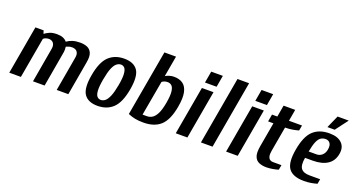

<svg xmlns="http://www.w3.org/2000/svg" viewBox="-46 -1277 3442 1864"><g transform="rotate(20 1675.0 -345.0)"><path d="M65 0 153 -500H238L247 -470H252Q271 -485 300 -497.5Q329 -510 374 -510Q412 -510 437 -499.5Q462 -489 477 -470Q503 -489 536 -499.5Q569 -510 614 -510Q654 -510 686 -497Q718 -484 733 -449.5Q748 -415 736 -350L675 0H555L616 -350Q623 -385 615 -404.5Q607 -424 591 -432Q575 -440 557 -440Q538 -440 522.5 -435.5Q507 -431 494 -425Q496 -414 496 -393.5Q496 -373 491 -350L430 0H310L371 -350Q378 -385 370 -404.5Q362 -424 347 -432Q332 -440 317 -440Q298 -440 282.5 -434Q267 -428 259 -420L185 0Z M978 10Q881 10 840 -49Q799 -108 824 -250Q849 -393 910.5 -451.5Q972 -510 1069 -510Q1167 -510 1208 -451.5Q1249 -393 1224 -250Q1199 -108 1137.5 -49Q1076 10 978 10ZM989 -55Q1012 -55 1033 -71.5Q1054 -88 1072 -130.5Q1090 -173 1104 -250Q1118 -328 1114.5 -370Q1111 -412 1096 -428.5Q1081 -445 1058 -445Q1036 -445 1014.5 -428.5Q993 -412 975.5 -370Q958 -328 944 -250Q930 -173 933 -130.5Q936 -88 951.5 -71.5Q967 -55 989 -55Z M1453 10Q1401 10 1364.5 2.5Q1328 -5 1293 -20L1413 -700H1533L1495 -485Q1513 -496 1535.5 -503Q1558 -510 1584 -510Q1639 -510 1675 -484.5Q1711 -459 1723.5 -402Q1736 -345 1719 -250Q1694 -108 1630 -49Q1566 10 1453 10ZM1420 -60H1465Q1495 -60 1520.5 -76.5Q1546 -93 1566 -134Q1586 -175 1599 -250Q1612 -325 1607 -366.5Q1602 -408 1584.5 -424Q1567 -440 1542 -440Q1523 -440 1507.5 -434Q1492 -428 1484 -420Z M1883 -560 1904 -680H2024L2003 -560ZM1785 0 1873 -500H1993L1905 0Z M2045 0 2168 -700H2288L2165 0Z M2403 -560 2424 -680H2544L2523 -560ZM2305 0 2393 -500H2513L2425 0Z M2723 10Q2681 10 2648 -3.5Q2615 -17 2600.5 -53.5Q2586 -90 2598 -160L2643 -415H2588L2601 -490H2656L2677 -610H2797L2776 -490H2911L2901 -435Q2877 -428 2841.5 -421.5Q2806 -415 2768 -415H2763L2718 -160Q2711 -120 2717 -98.5Q2723 -77 2736.5 -68.5Q2750 -60 2765 -60H2855L2846 -10Q2827 -3 2790 3.5Q2753 10 2723 10Z M3113 10Q2997 10 2953 -49Q2909 -108 2934 -250Q2959 -393 3021.5 -451.5Q3084 -510 3189 -510Q3275 -510 3317.5 -468Q3360 -426 3347 -355Q3334 -280 3277 -242.5Q3220 -205 3126 -205H3046Q3032 -126 3056.5 -93Q3081 -60 3145 -60H3255L3246 -10Q3223 -3 3187 3.5Q3151 10 3113 10ZM3058 -275H3138Q3172 -275 3196 -296.5Q3220 -318 3227 -355Q3235 -400 3219 -422.5Q3203 -445 3173 -445Q3146 -445 3124.5 -431.5Q3103 -418 3087 -381.5Q3071 -345 3058 -275ZM3148 -560 3206 -690H3321L3223 -560Z"/></g></svg>

Font: Cuprum
Style: Bold Italic
Weight: 700
Italic angle: -10°
Designer: Jovanny Lemonad
Foundry: Jovanny Lemonad
Version: Version 3.000